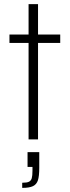

<svg xmlns="http://www.w3.org/2000/svg" viewBox="-20 -678 339 934"><path d="M119 0V-469H26V-510H119V-658H165V-510H273V-469H165V0ZM138 151V134H114V62H171V138Q171 179 164.5 199Q158 219 140.5 227.5Q123 236 88 236V211Q111 211 121 206Q131 201 134.5 189Q138 177 138 151Z"/></svg>

Font: Saira Semi Condensed ExtraLight
Style: Regular
Weight: 200
Width: 4
Designer: Hector Gatti with collaboration of the Omnibus-Type team
Foundry: Omnibus-Type
Version: Version 1.001; ttfautohint (v1.8)